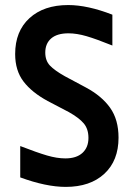

<svg xmlns="http://www.w3.org/2000/svg" viewBox="-20 -730 529 760"><path d="M168.9 -330.1Q106.4 -363.8 73.2 -407.2Q40 -450.7 40 -516.1Q40 -606.4 96.7 -658.2Q153.3 -710 250 -710Q326.7 -710 424.8 -671.9V-549.8Q361.8 -575.2 322.8 -586.7Q283.7 -598.1 251 -598.1Q206.1 -598.1 182.6 -577.9Q159.2 -557.6 159.2 -522Q159.2 -490.2 177.5 -470.7Q195.8 -451.2 236.8 -428.2L319.8 -383.8Q382.8 -350.1 416 -303.2Q449.2 -256.3 449.2 -185.1Q449.2 -94.2 393.1 -42.2Q336.9 9.8 240.2 9.8Q162.6 9.8 60.1 -27.8V-151.9Q127 -126 166.3 -114.5Q205.6 -103 238.8 -103Q282.7 -103 306.4 -124.8Q330.1 -146.5 330.1 -184.1Q330.1 -219.2 311.8 -241.2Q293.5 -263.2 252.9 -286.1Z"/></svg>

Font: TASA Explorer SemiBold
Style: Regular
Weight: 600
Designer: Weizhong Zhang
Foundry: Local Remote
Version: Version 1.000;Glyphs 3.1.2 (3151)